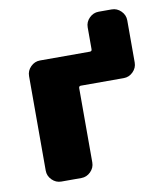

<svg xmlns="http://www.w3.org/2000/svg" viewBox="-78 -746 707 812"><g transform="rotate(-10 275.5 -340.0)"><path d="M456 -680Q479 -680 496 -663Q513 -646 513 -623V-442Q513 -419 496 -402Q479 -385 456 -385H272Q263 -385 263 -376V-57Q263 -34 246 -17Q229 0 206 0H120Q97 0 80 -17Q63 -34 63 -57V-463Q63 -486 80 -503Q97 -520 120 -520H334Q343 -520 343 -529V-623Q343 -646 360 -663Q377 -680 400 -680Z"/></g></svg>

Font: Rounded Mplus 1c Black
Style: Regular
Weight: 900
Version: Version 1.059.20150529